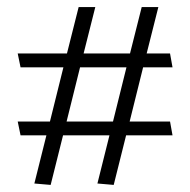

<svg xmlns="http://www.w3.org/2000/svg" viewBox="-20 -522 537 542"><path d="M380 -502 347 -371H216L249 -502H202L169 -371H30L38 -332H159L121 -179H30L38 -140H111L77 -4L123 0L158 -140H289L255 -4L301 0L336 -140H467L460 -179H346L384 -332H467L460 -371H394L427 -502ZM337 -332 299 -179H168L206 -332Z"/></svg>

Font: Catamaran Thin Thin
Style: Regular
Weight: 250
Version: Version 2.000